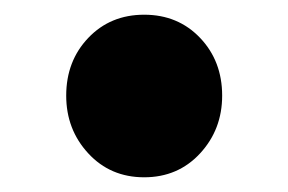

<svg xmlns="http://www.w3.org/2000/svg" viewBox="-20 -227 391 261"><path d="M176 14Q130 14 100 -18.5Q70 -51 70 -97Q70 -144 100 -175.5Q130 -207 176 -207Q222 -207 252 -175.5Q282 -144 282 -97Q282 -51 252 -18.5Q222 14 176 14Z"/></svg>

Font: Noto Sans KR Thin Black
Style: Regular
Weight: 900
Version: Version 2.004-H2;hotconv 1.0.118;makeotfexe 2.5.65603